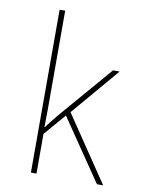

<svg xmlns="http://www.w3.org/2000/svg" viewBox="-85 -821 671 882"><g transform="rotate(10 250.0 -380.0)"><path d="M121 0V-760H147V-373Q147 -332 147 -295Q147 -258 146 -217H148Q161 -234 172 -248.5Q183 -263 195 -277L411 -528H442L252 -305L458 0H429L234 -286L147 -185V0Z"/></g></svg>

Font: Noto Sans Mono ExtraCondensed Thin
Style: Regular
Weight: 100
Width: 2
Designer: Monotype Design Team
Foundry: Monotype Imaging Inc.
Version: Version 2.014; ttfautohint (v1.8.4.7-5d5b)